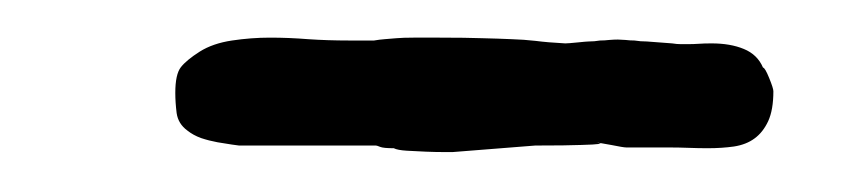

<svg xmlns="http://www.w3.org/2000/svg" viewBox="-20 -629 447 100"><path d="M71.3 -580.6Q71.3 -590.3 74.2 -594Q77.1 -597.7 84 -602.1Q90.8 -606.4 100.8 -607.9Q110.8 -609.4 120.6 -609.4Q130.4 -609.4 140.4 -608.6Q150.4 -607.9 162.1 -607.9H174.8Q177.7 -608.4 180.4 -608.6Q183.1 -608.9 186.5 -609.1Q189.9 -609.4 195.3 -609.4Q200.7 -609.4 209 -609.4Q222.7 -609.4 231.2 -609.1Q239.7 -608.9 246.3 -608.6Q252.9 -608.4 259 -607.7Q265.1 -606.9 274.4 -606.4Q275.9 -606.4 280.8 -606.9Q285.6 -607.4 286.6 -607.4Q289.6 -607.4 292.5 -607.9Q294.9 -607.9 297.4 -608.2Q299.8 -608.4 301.8 -608.4Q303.2 -608.4 305.7 -608.2Q308.1 -607.9 310.5 -607.9Q313.5 -607.4 316.9 -607.4L330.1 -606.4Q332.5 -606 334.7 -606Q336.9 -606 337.9 -606Q341.3 -606 344 -606.2Q346.7 -606.4 350.6 -606.4Q360.4 -606.4 367.4 -603.5Q374.5 -600.6 377.4 -593.8Q378.4 -593.8 380.6 -588.4Q382.8 -583 382.8 -581.5Q382.8 -571.8 380.1 -565.9Q377.4 -560.1 373 -556.9Q368.7 -553.7 362.3 -552.7Q356 -551.8 348.6 -551.8Q343.8 -551.8 338.6 -552Q333.5 -552.2 328.1 -552.2H306.2Q304.7 -552.2 298.3 -553.5Q292 -554.7 290.5 -554.7Q291 -554.7 292.2 -554.4Q293.5 -554.2 291.7 -554Q290 -553.7 282.7 -553.5Q275.4 -553.2 258.8 -553.2L215.8 -549.8Q214.8 -549.8 210.9 -549.8Q207 -549.8 201.9 -550Q196.8 -550.3 191.9 -550.5Q187 -550.8 185.1 -551.8Q179.7 -551.8 178 -552.5Q176.3 -553.2 175.8 -553.2H138.2H104.5Q104 -553.2 100.8 -553.7Q97.7 -554.2 93.3 -554.9Q88.9 -555.7 84.7 -557.1Q80.6 -558.6 77.6 -561Q72.8 -564.5 72 -570.1Q71.3 -575.7 71.3 -580.6Z"/></svg>

Font: IM FELL English SC
Style: Regular
Weight: 400
Designer: Igino Marini
Foundry: Igino Marini
Version: 3.00